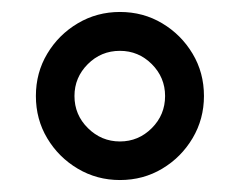

<svg xmlns="http://www.w3.org/2000/svg" viewBox="-20 -782 401 321"><path d="M180.5 -481Q142 -481 110 -500Q78 -519 59 -550.8Q40 -582.5 40 -621.5Q40 -660.5 59 -692.2Q78 -724 110 -743Q142 -762 180.5 -762Q219.5 -762 251.2 -743Q283 -724 302 -692.2Q321 -660.5 321 -621.5Q321 -583 302 -551Q283 -519 251.2 -500Q219.5 -481 180.5 -481ZM180.5 -545.5Q211.5 -545.5 233.8 -567.8Q256 -590 256 -621.5Q256 -652.5 233.8 -674.8Q211.5 -697 180.5 -697Q149 -697 126.8 -674.8Q104.5 -652.5 104.5 -621.5Q104.5 -590 127 -567.8Q149.5 -545.5 180.5 -545.5Z"/></svg>

Font: Karla Medium
Style: Regular
Weight: 500
Designer: Jonathan Pinhorn
Version: Version 2.001